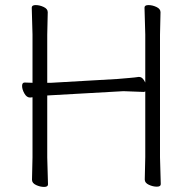

<svg xmlns="http://www.w3.org/2000/svg" viewBox="-20 -725 740 756"><path d="M550 -18 552 -107V-365Q548 -363 546 -363L466 -366Q466 -366 182 -350L166 -349V-105L169 1Q169 11 153.5 11Q138 11 122 3.5Q106 -4 106 -17L108 -106V-342L99 -341H98Q85 -341 76 -357Q67 -373 67 -386.5Q67 -400 77 -400H78L108 -399V-589L105 -695Q105 -705 120.5 -705Q136 -705 152 -697.5Q168 -690 168 -677L166 -588V-399H181L442 -414Q465 -416 489 -418Q513 -420 525 -422H528Q542 -422 552 -400V-589L549 -695Q549 -705 564.5 -705Q580 -705 596 -697.5Q612 -690 612 -677L610 -588V-106L613 0Q613 10 597.5 10Q582 10 566 2.5Q550 -5 550 -18Z"/></svg>

Font: LXGW WenKai Lite Light
Style: Regular
Weight: 300
Designer: LXGW / Fontworks Inc.
Foundry: LXGW / Fontworks Inc.
Version: Version 1.511; March 25, 2025